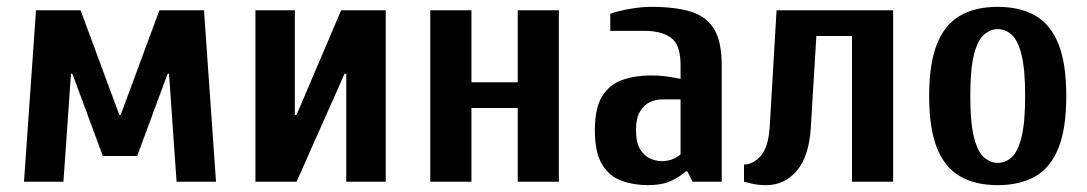

<svg xmlns="http://www.w3.org/2000/svg" viewBox="-20 -530 3170 560"><path d="M50 0 85 -500H215L328 -195H332L445 -500H575L610 0H495L473 -315H469L380 -75H280L191 -315H187L165 0Z M725 0V-500H840V-195H845L975 -500H1105V0H990V-315H985L845 0Z M1235 0V-500H1355V-290H1490V-500H1610V0H1490V-215H1355V0Z M1870 10Q1828 10 1792.5 -3Q1757 -16 1736 -50.5Q1715 -85 1715 -150Q1715 -215 1736.5 -249.5Q1758 -284 1795.5 -297Q1833 -310 1880 -310Q1903 -310 1924.5 -307Q1946 -304 1965 -300V-340Q1965 -400 1937 -420Q1909 -440 1860 -440H1760V-490Q1783 -498 1816.5 -504Q1850 -510 1880 -510Q1948 -510 1993.5 -496.5Q2039 -483 2062 -446.5Q2085 -410 2085 -340V0H2000L1985 -30H1980Q1964 -15 1937.5 -2.5Q1911 10 1870 10ZM1910 -60Q1929 -60 1943.5 -66.5Q1958 -73 1965 -80V-240H1910Q1893 -240 1875.5 -232Q1858 -224 1846.5 -204.5Q1835 -185 1835 -150Q1835 -115 1846.5 -95.5Q1858 -76 1875.5 -68Q1893 -60 1910 -60Z M2215 10Q2189 10 2170 5Q2151 0 2150 0V-50Q2176 -50 2198.5 -75Q2221 -100 2225 -160L2245 -500H2585V0H2465V-425H2361L2345 -160Q2340 -74 2304 -32Q2268 10 2215 10Z M2890 10Q2825 10 2780.5 -15.5Q2736 -41 2713 -98Q2690 -155 2690 -250Q2690 -345 2713 -402Q2736 -459 2780.5 -484.5Q2825 -510 2890 -510Q2955 -510 2999.5 -484.5Q3044 -459 3067 -402Q3090 -345 3090 -250Q3090 -155 3067 -98Q3044 -41 2999.5 -15.5Q2955 10 2890 10ZM2890 -55Q2913 -55 2931 -71.5Q2949 -88 2959.5 -130.5Q2970 -173 2970 -250Q2970 -328 2959.5 -370Q2949 -412 2931 -428.5Q2913 -445 2890 -445Q2868 -445 2849.5 -428.5Q2831 -412 2820.5 -370Q2810 -328 2810 -250Q2810 -173 2820.5 -130.5Q2831 -88 2849.5 -71.5Q2868 -55 2890 -55Z"/></svg>

Font: Cuprum
Style: Regular
Weight: 400
Designer: Jovanny Lemonad
Foundry: Jovanny Lemonad
Version: Version 3.000